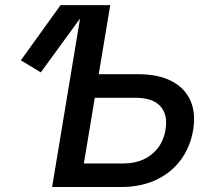

<svg xmlns="http://www.w3.org/2000/svg" viewBox="-20 -748 847 768"><path d="M143.1 -458.5 63.5 -506.8 222.2 -727.5H339.4ZM340.3 -451.2H533.2Q612.3 -451.2 665.3 -424.1Q718.3 -397 741 -347.2Q763.7 -297.4 752.9 -229.5Q741.2 -159.2 702.6 -107.7Q664.1 -56.2 603.5 -28.1Q543 0 463.9 0H188.5L309.1 -727.5H420.9L315.4 -94.2H474.6Q519.5 -94.2 554.7 -110.6Q589.8 -127 612.5 -157.2Q635.3 -187.5 642.1 -229Q648.9 -269.5 637.2 -298.1Q625.5 -326.7 596.7 -341.8Q567.9 -356.9 522.9 -356.9H325.2Z"/></svg>

Font: Inter Medium
Style: Italic
Weight: 500
Italic angle: -9.3988°
Designer: Rasmus Andersson
Foundry: rsms
Version: Version 4.001;git-66647c0bb